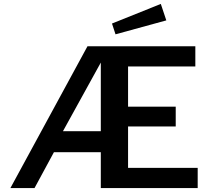

<svg xmlns="http://www.w3.org/2000/svg" viewBox="-20 -959 1091 979"><path d="M800 -939 551 -839 569 -784 828 -855ZM988 -103H633V-314H876V-415H633V-620H976V-723H426L33 0H156L255 -183H494V0H988ZM494 -290H301L494 -640Z"/></svg>

Font: United Sans SemiBold
Style: Regular
Weight: 600
Designer: Pablo Impallari, Rodrigo Fuenzalida (Modified by Dan O. Williams)
Version: Version 1.000;PS 001.000;hotconv 1.0.88;makeotf.lib2.5.64775